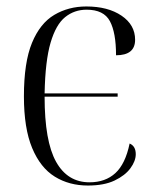

<svg xmlns="http://www.w3.org/2000/svg" viewBox="-20 -564 473 594"><path d="M252 10Q194 10 149.5 -17.5Q105 -45 79.5 -106Q54 -167 54 -266Q54 -371 79 -431.5Q104 -492 148 -518Q192 -544 247 -544Q314 -544 356 -515.5Q398 -487 398 -441Q398 -393 339 -393Q339 -463 320 -498.5Q301 -534 248 -534Q210 -534 181.5 -511Q153 -488 136.5 -432Q120 -376 118 -275H344V-265H118Q118 -127 153.5 -63.5Q189 0 257 0Q306 0 337 -28.5Q368 -57 381 -120Q400 -112 400 -87Q400 -66 383.5 -43.5Q367 -21 334.5 -5.5Q302 10 252 10Z"/></svg>

Font: Noto Serif Display SemiCondensed Light
Style: Regular
Weight: 300
Width: 4
Designer: Monotype Design Team
Foundry: Monotype Imaging Inc.
Version: Version 2.009